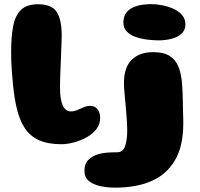

<svg xmlns="http://www.w3.org/2000/svg" viewBox="-20 -650 942 904"><path d="M268.5 29Q205.5 29 163.5 10Q121.5 -9 96.5 -47Q71.5 -85 58.5 -142Q53 -164.5 48.5 -193.2Q44 -222 41 -253.5Q38 -285 35.8 -314.8Q33.5 -344.5 32.8 -369.2Q32 -394 32.5 -409.5Q32.5 -478.5 42.2 -528Q52 -577.5 79.2 -603.8Q106.5 -630 159 -630Q222.5 -630 246.5 -594.5Q270.5 -559 270.5 -482Q270.5 -470.5 269.8 -452.5Q269 -434.5 268.2 -412.2Q267.5 -390 266.5 -366Q265.5 -342 264.5 -318.2Q263.5 -294.5 263 -273.8Q262.5 -253 262.5 -237Q262.5 -209 265.8 -188.2Q269 -167.5 275.5 -153.5Q282 -139.5 291.5 -132.5Q301 -125.5 313.5 -125.5Q329 -125.5 344 -132Q359 -138.5 374.2 -145Q389.5 -151.5 405.5 -151.5Q426.5 -151.5 439 -135.8Q451.5 -120 451.5 -94Q451.5 -65 433.8 -42Q416 -19 388 -3.5Q360 12 328.2 20.5Q296.5 29 268.5 29ZM521.5 233.5Q484.5 233.5 451.5 226.2Q418.5 219 398 201.8Q377.5 184.5 377.5 154Q377.5 121 396.2 102.5Q415 84 443 76Q462.5 70 485.5 68.5Q508.5 67 531.5 67Q558.5 67 568.8 38.8Q579 10.5 579 -38.5Q579 -54.5 577.8 -73.5Q576.5 -92.5 575 -113Q573.5 -133.5 571.5 -154.2Q569.5 -175 567.8 -194Q566 -213 564.8 -229Q563.5 -245 563.5 -256.5Q563.5 -333.5 600.5 -369Q637.5 -404.5 701 -404.5Q750 -404.5 778.5 -386.8Q807 -369 820 -336.5Q833 -304 836.8 -260.2Q840.5 -216.5 841 -165Q841 -157 841.2 -147.8Q841.5 -138.5 841.8 -128.2Q842 -118 842.2 -107.5Q842.5 -97 842.8 -87.8Q843 -78.5 843 -70.5Q843 38.5 803.5 105.2Q764 172 692.2 202.8Q620.5 233.5 521.5 233.5ZM727 -460Q700.5 -460 671.5 -463.8Q642.5 -467.5 617.5 -476.5Q592.5 -485.5 576.8 -502Q561 -518.5 561 -544.5Q561 -575.5 577.8 -594.2Q594.5 -613 624 -621.8Q653.5 -630.5 692.5 -630.5Q717 -630.5 745 -625Q773 -619.5 797.5 -608.2Q822 -597 837.5 -578.8Q853 -560.5 853 -535.5Q853 -509 835.5 -492.2Q818 -475.5 789 -467.8Q760 -460 727 -460Z"/></svg>

Font: Gluten ExtraBold
Style: Regular
Weight: 800
Designer: Tyler Finck
Foundry: Etcetera Type Company
Version: Version 1.300